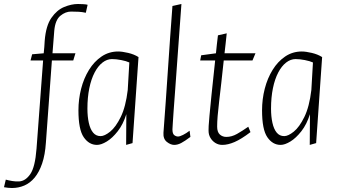

<svg xmlns="http://www.w3.org/2000/svg" viewBox="-113 -717 1695 962"><path d="M-53 225Q-62 225 -72 224Q-82 223 -93 221L-84 183Q-70 187 -51.5 190Q-33 193 -17 192Q15 190 39 155Q63 120 70 28L103 -414H40L48 -445L106 -450Q108 -466 109 -481.5Q110 -497 111 -513Q117 -588 144.5 -627.5Q172 -667 208.5 -682Q245 -697 278 -697Q292 -697 306 -696Q320 -695 326 -693L317 -653Q299 -657 281.5 -658Q264 -659 243 -659Q215 -659 189.5 -638Q164 -617 159 -564L150 -450H265L254 -414H147L117 -3Q113 59 98 102.5Q83 146 60.5 173Q38 200 9 212.5Q-20 225 -53 225Z M373 9Q333 9 306.5 -29.5Q280 -68 280 -164Q280 -220 293.5 -272.5Q307 -325 333 -367Q359 -409 396 -434Q433 -459 479 -459Q499 -459 529 -452Q559 -445 581 -431L551 0L519 9L520 -145Q504 -94 477 -59.5Q450 -25 422 -8Q394 9 373 9ZM391 -35Q411 -35 439 -57.5Q467 -80 492 -131Q517 -182 527 -266L535 -404Q520 -411 494.5 -416Q469 -421 448 -421Q423 -421 400.5 -403.5Q378 -386 361 -353.5Q344 -321 334.5 -275Q325 -229 325 -173Q325 -133 332 -101.5Q339 -70 353.5 -52.5Q368 -35 391 -35Z M760 9Q742 9 723 -6Q704 -21 706 -52Q712 -129 717.5 -209Q723 -289 728.5 -369.5Q734 -450 739.5 -530Q745 -610 751 -687L796 -697Q785 -548 777.5 -443.5Q770 -339 765 -270.5Q760 -202 757 -162Q754 -122 753 -102.5Q752 -83 751.5 -77Q751 -71 751 -69Q751 -47 760 -40Q769 -33 779 -33Q788 -33 804 -41Q820 -49 837 -62L841 -31Q813 -10 795 -0.5Q777 9 760 9Z M1001 9Q982 9 966.5 -0.5Q951 -10 941.5 -26Q932 -42 932 -61Q932 -64 932 -67.5Q932 -71 932.5 -86Q933 -101 936.5 -137Q940 -173 946.5 -239.5Q953 -306 965 -414H890L895 -440L969 -450Q971 -471 973.5 -493.5Q976 -516 979 -540L1023 -550Q1020 -524 1017.5 -498.5Q1015 -473 1012 -450H1167L1152 -414H1008Q995 -291 985 -208.5Q975 -126 975 -83Q975 -55 988.5 -43Q1002 -31 1021 -31Q1048 -31 1074.5 -46Q1101 -61 1131 -82L1142 -55Q1096 -20 1062.5 -5.5Q1029 9 1001 9Z M1293 9Q1253 9 1226.5 -29.5Q1200 -68 1200 -164Q1200 -220 1213.5 -272.5Q1227 -325 1253 -367Q1279 -409 1316 -434Q1353 -459 1399 -459Q1419 -459 1449 -452Q1479 -445 1501 -431L1471 0L1439 9L1440 -145Q1424 -94 1397 -59.5Q1370 -25 1342 -8Q1314 9 1293 9ZM1311 -35Q1331 -35 1359 -57.5Q1387 -80 1412 -131Q1437 -182 1447 -266L1455 -404Q1440 -411 1414.5 -416Q1389 -421 1368 -421Q1343 -421 1320.5 -403.5Q1298 -386 1281 -353.5Q1264 -321 1254.5 -275Q1245 -229 1245 -173Q1245 -133 1252 -101.5Q1259 -70 1273.5 -52.5Q1288 -35 1311 -35Z"/></svg>

Font: Ancizar Sans Thin
Style: Italic
Weight: 100
Italic angle: -4°
Designer: Cesar Puertas, Viviana Monsalve, Julian Moncada, Julian Prieto, Jose Castro, Mariel Hernandez, Felipe Aragon, Sara Alarc
Version: Version 8.100